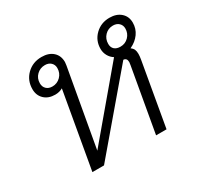

<svg xmlns="http://www.w3.org/2000/svg" viewBox="-125 -709 887 859"><g transform="rotate(-30 319.0 -280.0)"><path d="M548 -395 547 -394Q557 -387 561 -378Q565 -369 565 -355Q565 -343 562 -326L505 0H451L509 -329Q511 -341 511 -344Q511 -365 493 -366L182 0H122L191 -393Q174 -383 152 -383Q117 -383 96 -403Q75 -423 75 -455Q75 -500 105.5 -530Q136 -560 182 -560Q219 -560 240.5 -540.5Q262 -521 262 -488Q262 -483 260 -471L189 -72L463 -397Q447 -407 438 -423.5Q429 -440 429 -459Q429 -502 459 -531Q489 -560 533 -560Q569 -560 591 -540.5Q613 -521 613 -489Q613 -458 595.5 -433.5Q578 -409 548 -395ZM571 -483Q571 -500 559.5 -511Q548 -522 529 -522Q504 -522 487 -504.5Q470 -487 470 -461Q470 -443 481 -433Q492 -423 512 -423Q537 -423 554 -440.5Q571 -458 571 -483ZM159 -421Q184 -421 201.5 -438.5Q219 -456 219 -482Q219 -499 207.5 -510Q196 -521 177 -521Q152 -521 134.5 -504Q117 -487 117 -461Q117 -443 128.5 -432Q140 -421 159 -421Z"/></g></svg>

Font: Bai Jamjuree Light
Style: Italic
Weight: 300
Italic angle: -10°
Version: Version 1.000; ttfautohint (v1.6)